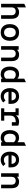

<svg xmlns="http://www.w3.org/2000/svg" viewBox="2385 -3147 774 5584"><g transform="rotate(90 2772.0 -355.0)"><path d="M90.5 0V-674L194.5 -722V-459.5Q243.5 -523 337.5 -523Q392 -523 434.8 -501.8Q477.5 -480.5 502 -432.8Q526.5 -385 526.5 -305V0H423V-294Q423 -367 390 -396.2Q357 -425.5 312 -425.5Q280 -425.5 253.2 -413.8Q226.5 -402 210.5 -373.8Q194.5 -345.5 194.5 -296V0Z M924 12Q850 12 795.5 -20.2Q741 -52.5 711.2 -112.2Q681.5 -172 681.5 -255Q681.5 -337 711.2 -397.2Q741 -457.5 795.5 -490.2Q850 -523 924 -523Q998.5 -523 1053.2 -490.8Q1108 -458.5 1137.5 -398.2Q1167 -338 1167 -255.5Q1167 -173 1137.5 -113Q1108 -53 1053.2 -20.5Q998.5 12 924 12ZM924 -86.5Q990.5 -86.5 1026 -132.2Q1061.5 -178 1061.5 -255.5Q1061.5 -333 1026.8 -379.2Q992 -425.5 924 -425.5Q857.5 -425.5 822 -379.8Q786.5 -334 786.5 -255Q786.5 -178 822 -132.2Q857.5 -86.5 924 -86.5Z M1322.5 0V-511H1426.5V-398.5L1412 -427Q1416 -451.5 1437.8 -473.2Q1459.5 -495 1493.5 -509Q1527.5 -523 1569.5 -523Q1624 -523 1666.8 -501.8Q1709.5 -480.5 1734 -432.8Q1758.5 -385 1758.5 -305V0H1655V-294Q1655 -367 1622.5 -396.2Q1590 -425.5 1544 -425.5Q1511.5 -425.5 1484.8 -413.8Q1458 -402 1442.2 -373.8Q1426.5 -345.5 1426.5 -296V0Z M2139 12Q2070 12 2019.8 -20Q1969.5 -52 1942.5 -112Q1915.5 -172 1915.5 -256Q1915.5 -339.5 1943.5 -399.2Q1971.5 -459 2021.2 -491Q2071 -523 2136.5 -523Q2182 -523 2215 -508.8Q2248 -494.5 2267.5 -474.5V-673.5L2371.5 -722V0H2267.5V-40.5Q2251.5 -20.5 2218.5 -4.2Q2185.5 12 2139 12ZM2153 -86.5Q2194 -86.5 2222 -101.2Q2250 -116 2267.5 -144V-369.5Q2254.5 -388.5 2227 -407Q2199.5 -425.5 2151.5 -425.5Q2088.5 -425.5 2054.8 -381.8Q2021 -338 2021 -256Q2021 -206.5 2036.5 -168.2Q2052 -130 2081.2 -108.2Q2110.5 -86.5 2153 -86.5Z M2783 12Q2707.5 12 2653.8 -22.2Q2600 -56.5 2571.2 -117Q2542.5 -177.5 2542.5 -256Q2542.5 -339.5 2572.2 -399.2Q2602 -459 2655.8 -491Q2709.5 -523 2783 -523Q2843 -523 2892.8 -497Q2942.5 -471 2972 -417.2Q3001.5 -363.5 3001.5 -280Q3001.5 -267.5 3001 -250.8Q3000.5 -234 2998 -215H2622.5V-304.5H2899Q2896.5 -351 2878.8 -379Q2861 -407 2835.5 -419.2Q2810 -431.5 2783 -431.5Q2710 -431.5 2677 -385.8Q2644 -340 2644 -262Q2644 -179.5 2681 -130.2Q2718 -81 2784.5 -81Q2817 -81 2845.5 -92.2Q2874 -103.5 2899.5 -128.5L2961 -62Q2929 -29.5 2884 -8.8Q2839 12 2783 12Z M3131 0V-91.5H3238.5V-419.5H3131V-511H3336V-397.5L3330 -412.5Q3341.5 -445 3369.8 -470Q3398 -495 3437 -509Q3476 -523 3520.5 -523Q3559 -523 3588 -515.2Q3617 -507.5 3635.5 -497V-312.5H3533.5V-466.5L3574.5 -420Q3560.5 -423 3547.2 -424.2Q3534 -425.5 3523 -425.5Q3464 -425.5 3424 -407.8Q3384 -390 3363.5 -356.5Q3343 -323 3343 -276.5V-91.5H3488.5V0Z M3987 12Q3918 12 3867.8 -20Q3817.5 -52 3790.5 -112Q3763.5 -172 3763.5 -256Q3763.5 -339.5 3791.5 -399.2Q3819.5 -459 3869.2 -491Q3919 -523 3984.5 -523Q4030 -523 4063 -508.8Q4096 -494.5 4115.5 -474.5V-673.5L4219.5 -722V0H4115.5V-40.5Q4099.5 -20.5 4066.5 -4.2Q4033.5 12 3987 12ZM4001 -86.5Q4042 -86.5 4070 -101.2Q4098 -116 4115.5 -144V-369.5Q4102.5 -388.5 4075 -407Q4047.5 -425.5 3999.5 -425.5Q3936.5 -425.5 3902.8 -381.8Q3869 -338 3869 -256Q3869 -206.5 3884.5 -168.2Q3900 -130 3929.2 -108.2Q3958.5 -86.5 4001 -86.5Z M4631 12Q4555.5 12 4501.8 -22.2Q4448 -56.5 4419.2 -117Q4390.5 -177.5 4390.5 -256Q4390.5 -339.5 4420.2 -399.2Q4450 -459 4503.8 -491Q4557.5 -523 4631 -523Q4691 -523 4740.8 -497Q4790.5 -471 4820 -417.2Q4849.5 -363.5 4849.5 -280Q4849.5 -267.5 4849 -250.8Q4848.5 -234 4846 -215H4470.5V-304.5H4747Q4744.5 -351 4726.8 -379Q4709 -407 4683.5 -419.2Q4658 -431.5 4631 -431.5Q4558 -431.5 4525 -385.8Q4492 -340 4492 -262Q4492 -179.5 4529 -130.2Q4566 -81 4632.5 -81Q4665 -81 4693.5 -92.2Q4722 -103.5 4747.5 -128.5L4809 -62Q4777 -29.5 4732 -8.8Q4687 12 4631 12Z M5018.5 0V-511H5122.5V-398.5L5108 -427Q5112 -451.5 5133.8 -473.2Q5155.5 -495 5189.5 -509Q5223.5 -523 5265.5 -523Q5320 -523 5362.8 -501.8Q5405.5 -480.5 5430 -432.8Q5454.5 -385 5454.5 -305V0H5351V-294Q5351 -367 5318.5 -396.2Q5286 -425.5 5240 -425.5Q5207.5 -425.5 5180.8 -413.8Q5154 -402 5138.2 -373.8Q5122.5 -345.5 5122.5 -296V0Z"/></g></svg>

Font: Overpass Mono Light SemiBold
Style: Regular
Weight: 600
Monospace: yes
Version: Version 4.000